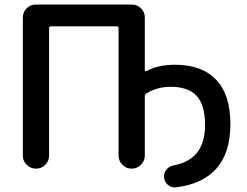

<svg xmlns="http://www.w3.org/2000/svg" viewBox="-20 -772 1095 850"><path d="M627 -357.4Q621.1 -354.5 621.1 -346.7V-83Q621.1 -59.6 604 -42.5Q586.9 -25.4 563.5 -25.4H562.5Q539.1 -25.4 522 -42.5Q504.9 -59.6 504.9 -83V-647.5Q504.9 -655.3 497.1 -655.3H205.1Q197.3 -655.3 197.3 -647.5V-83Q197.3 -59.6 180.7 -42.5Q164.1 -25.4 139.6 -25.4H138.7Q115.2 -25.4 98.1 -42.5Q81.1 -59.6 81.1 -83V-694.3Q81.1 -718.8 98.1 -735.4Q115.2 -752 138.7 -752H563.5Q586.9 -752 604 -735.4Q621.1 -718.8 621.1 -694.3V-460.9Q621.1 -459 623 -457.5Q625 -456.1 627.9 -457Q679.7 -485.4 754.9 -485.4Q873 -485.4 936.5 -419.4Q1000 -353.5 1000 -222.7Q1000 27.3 758.8 57.6Q755.9 57.6 752.9 57.6Q737.3 57.6 723.6 46.9Q708 33.2 706.1 12.7Q706.1 10.7 706.1 7.8Q706.1 -7.8 716.8 -21.5Q729.5 -36.1 749 -40Q887.7 -65.4 887.7 -217.8Q887.7 -308.6 850.1 -348.1Q812.5 -387.7 735.4 -387.7Q674.8 -387.7 627 -357.4Z"/></svg>

Font: Gen Jyuu Gothic Medium
Style: Regular
Weight: 500
Designer: [Source Han Sans]
Ryoko NISHIZUKA  (kana & ideographs); Paul D. Hunt (Latin, Greek & Cyrillic); Wenlong ZHANG  (bopomofo
Version: Version 1.002.20150607